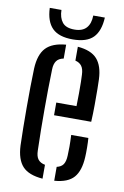

<svg xmlns="http://www.w3.org/2000/svg" viewBox="-87 -808 557 865"><g transform="rotate(10 192.0 -375.0)"><path d="M47 -123Q46 -159 45.2 -203.8Q44.5 -248.5 44.5 -296.5Q44.5 -344.5 45 -390.8Q45.5 -437 47 -476Q50 -540 79 -570.8Q108 -601.5 170.5 -606.5V-543Q147.5 -538.5 137.8 -524.2Q128 -510 127.5 -486Q126 -440 125.5 -394.2Q125 -348.5 125 -302.8Q125 -257 125.5 -210.2Q126 -163.5 127.5 -115Q128 -88 138.5 -74.5Q149 -61 170.5 -57V6.5Q106.5 1.5 78.2 -29.2Q50 -60 47 -123ZM224 6.5V-57Q244.5 -61.5 253.8 -75.2Q263 -89 264 -115.5Q265 -130.5 265 -156Q265 -181.5 263.5 -210H342Q343.5 -193 343.8 -166Q344 -139 343 -123Q340 -60 313 -29Q286 2 224 6.5ZM172 -284V-342H264.5Q265.5 -371 265.5 -400.8Q265.5 -430.5 265.2 -453.5Q265 -476.5 264 -486Q263 -512 253 -525.2Q243 -538.5 224 -543V-606.5Q285.5 -601.5 313 -570.5Q340.5 -539.5 343 -478.5Q343.5 -467.5 344 -435Q344.5 -402.5 344.2 -361.8Q344 -321 342 -284ZM195 -635Q131.5 -635 101.5 -665Q71.5 -695 69 -757H122.5Q123 -721.5 139.5 -700.8Q156 -680 195 -680Q231.5 -680 249.5 -700Q267.5 -720 268 -757H321Q318 -695 288.5 -665Q259 -635 195 -635Z"/></g></svg>

Font: Big Shoulders Stencil Text Thin
Style: Regular
Weight: 400
Version: Version 2.001